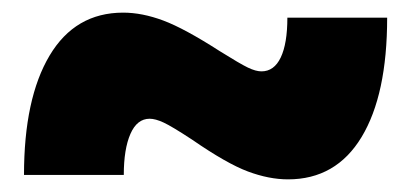

<svg xmlns="http://www.w3.org/2000/svg" viewBox="-20 -475 651 304"><path d="M435 -447H593Q593 -325 552.5 -258Q512 -191 436 -191Q406 -191 372.5 -203.5Q339 -216 284 -254Q252 -275 239 -281Q226 -287 217 -287Q197 -287 186.5 -263Q176 -239 176 -198H18Q18 -319 58.5 -387Q99 -455 175 -455Q205 -455 238.5 -442.5Q272 -430 328 -394Q360 -374 372.5 -368Q385 -362 394 -362Q414 -362 424.5 -384Q435 -406 435 -447Z"/></svg>

Font: Blinker ExtraBold
Style: Regular
Weight: 800
Designer: Juergen Huber
Foundry: supertype
Version: Version 1.017;hotconv 1.0.117;makeotfexe 2.5.65602